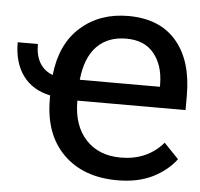

<svg xmlns="http://www.w3.org/2000/svg" viewBox="-56 -584 665 639"><g transform="rotate(5 276.0 -264.0)"><path d="M-11.7 -418.9H55.7Q55.7 -342.8 113.8 -320.3Q125 -425.3 189 -481.7Q252.9 -538.1 347.7 -538.1Q452.6 -538.1 508.5 -473.1Q564.5 -408.2 564.5 -291.5V-242.7H203.1V-240.7Q203.1 -159.7 246.3 -113Q289.6 -66.4 363.3 -66.4Q451.2 -66.4 504.9 -128.4L553.7 -77.6Q524.9 -39.1 476.1 -14.6Q427.2 9.8 358.4 9.8Q244.6 9.8 178 -56.2Q111.3 -122.1 111.3 -239.7V-252Q51.3 -264.6 19.8 -307.9Q-11.7 -351.1 -11.7 -418.9ZM205.1 -312.5H472.7V-323.2Q471.7 -385.3 439.9 -423.8Q408.2 -462.4 347.7 -462.4Q285.6 -462.4 249 -424.3Q212.4 -386.2 205.1 -312.5Z"/></g></svg>

Font: Bert Sans Medium
Style: Regular
Weight: 500
Designer: Christian Robertson, Adam Twardoch, & Cristiano Sobral
Foundry: Google
Version: Version 12.135;January 10, 2020;FontCreator 12.0.0.2547 64-b